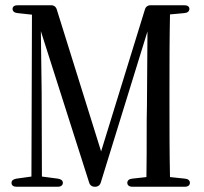

<svg xmlns="http://www.w3.org/2000/svg" viewBox="-20 -726 778 733"><path d="M24 -28C24 -18 31 -13 44 -13H200C213 -13 220 -19 220 -28C220 -37 213 -42 201 -44L140 -52L139 -376L136 -607L320 -30C323 -19 331 -13 342 -13H343C354 -13 362 -19 365 -30L543 -606L541 -323C540 -288 540 -253 540 -216C540 -162 540 -106 539 -50L485 -44C473 -43 466 -37 466 -28C466 -19 473 -13 486 -13H685C698 -13 705 -19 705 -28C705 -37 698 -43 686 -44L629 -50C627 -144 627 -239 627 -335V-385C627 -480 627 -576 629 -671L684 -676C696 -677 703 -683 703 -692C703 -701 696 -706 683 -706H555C544 -706 536 -700 533 -689L366 -148L197 -689C194 -700 186 -706 175 -706H48C35 -706 28 -701 28 -692C28 -683 35 -677 47 -676L102 -670L100 -52L43 -44C31 -42 24 -37 24 -28Z"/></svg>

Font: 寒蝉锦书宋 CompactLight
Style: Bold
Weight: 400
Width: 4
Designer: 寒蝉锦书宋{Warren} 思源宋体{Ryoko NISHIZUKA 西塚涼子 (kana & ideographs); Frank Grießhammer (Latin, Greek & Cyrillic); Wenlong ZHANG 
Foundry: Adobe & ChillType
Version: Version 2.000;Glyphs 3.1.1 (3135)